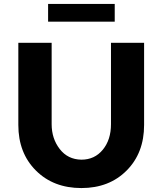

<svg xmlns="http://www.w3.org/2000/svg" viewBox="-20 -929 825 974"><path d="M543 -299V-712H711V-295Q711 -153 622.5 -64Q534 25 393 25Q251 25 162 -64Q73 -153 73 -295V-712H242V-299Q242 -226 283 -173Q324 -120 393 -119Q460 -119 501.5 -169.5Q543 -220 543 -299ZM562 -909V-819H224V-909Z"/></svg>

Font: Metropolitano
Style: Bold
Weight: 700
Designer: Fonts by Alex Slobzheninov & Chris M. Simpson / Changes by Cristiano Sobral
Foundry: Fonts by Alex Slobzheninov & Chris M. Simpson / Changes by Cristiano Sobral
Version: Version 1.00;August 30, 2020;FontCreator 13.0.0.2681 64-bit